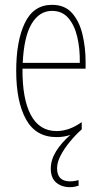

<svg xmlns="http://www.w3.org/2000/svg" viewBox="-20 -557 420 794"><path d="M216 139Q216 193 270 193Q281 193 291 191Q301 189 305 188V211Q299 213 289.5 215Q280 217 269 217Q235 217 212.5 198Q190 179 190 140Q190 104 212 68.5Q234 33 271 1Q244 10 214 10Q128 10 87.5 -63.5Q47 -137 47 -264Q47 -388 83 -462.5Q119 -537 195 -537Q248 -537 278 -503Q308 -469 321 -415Q334 -361 334 -301V-273H73Q72 -148 107.5 -81.5Q143 -15 214 -15Q266 -15 318 -52V-22Q293 0 269.5 28.5Q246 57 231 85.5Q216 114 216 139ZM195 -512Q143 -512 111 -459Q79 -406 74 -297H310Q311 -356 299.5 -404.5Q288 -453 262.5 -482.5Q237 -512 195 -512Z"/></svg>

Font: Noto Sans Gujarati UI ExtraCondensed Thin
Style: Regular
Weight: 100
Width: 2
Designer: Jelle Bosma - Monotype Design Team, Universal Thirst
Foundry: Monotype Imaging Inc.
Version: Version 2.106; ttfautohint (v1.8.4.7-5d5b)